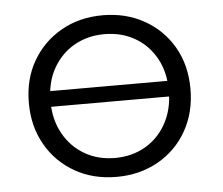

<svg xmlns="http://www.w3.org/2000/svg" viewBox="-44 -579 734 633"><g transform="rotate(-5 323.0 -262.5)"><path d="M317.5 4.7Q240.4 4.7 180 -29.7Q119.6 -64 84.9 -124.7Q50.1 -185.5 50.1 -263.1Q50.1 -341.7 84.9 -401.6Q119.6 -461.5 180 -495.8Q240.4 -530.2 317.5 -530.2Q394.6 -530.2 455.2 -495.9Q515.9 -461.6 550.4 -401.7Q585 -341.9 585 -263.1Q585 -185.3 550.5 -124.6Q516 -64 455.2 -29.7Q394.4 4.7 317.5 4.7ZM317.5 -57.9Q373.9 -57.9 418.2 -83.5Q462.5 -109.2 487.9 -155.7Q513.4 -202.2 513.4 -263Q513.4 -324.8 487.9 -370.8Q462.5 -416.8 418.2 -442.2Q373.9 -467.6 317.8 -467.6Q261.7 -467.6 217.4 -442.2Q173.2 -416.8 147.4 -370.8Q121.7 -324.8 121.7 -263Q121.7 -202.2 147.4 -155.7Q173.2 -109.2 217.5 -83.5Q261.8 -57.9 317.5 -57.9ZM88.7 -244.3V-296.1H544.6V-244.3Z"/></g></svg>

Font: Montserrat Thin
Style: Regular
Weight: 100
Designer: Julieta Ulanovsky
Foundry: Julieta Ulanovsky
Version: Version 9.000